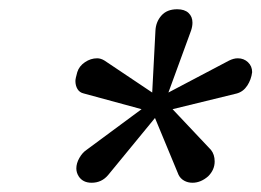

<svg xmlns="http://www.w3.org/2000/svg" viewBox="-20 -730 565 415"><path d="M145 -366Q145 -377 151.5 -388.5Q158 -400 167 -406L286 -494L161 -528Q152 -530 147.5 -537.5Q143 -545 143 -555Q143 -560 147 -574Q151 -587 163.5 -595.5Q176 -604 190 -604Q198 -604 206 -599L309 -530L316 -664Q317 -683 329 -696.5Q341 -710 363 -710Q379 -710 387.5 -702Q396 -694 396 -681Q396 -673 393 -664L344 -530L475 -599Q485 -604 494 -604Q507 -604 516 -595.5Q525 -587 525 -574Q523 -558 514.5 -545Q506 -532 492 -528L353 -494L436 -406Q444 -396 444 -381Q444 -363 430 -349Q414 -335 396 -335Q386 -335 378 -339.5Q370 -344 366 -352L315 -475L214 -352Q200 -335 178 -335Q159 -335 150 -349Q145 -357 145 -366Z"/></svg>

Font: Trirong Medium
Style: Italic
Weight: 500
Italic angle: -12°
Designer: Katatrad Team
Foundry: CadsonDemak
Version: Version 1.001